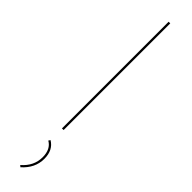

<svg xmlns="http://www.w3.org/2000/svg" viewBox="-342 -674 905 905"><g transform="rotate(45 110.5 -221.5)"><path d="M105 0V-711H116V0ZM96 268 88 261Q137 219 137 160Q137 107 100 86L106 77Q148 102 148 160Q148 222 96 268Z"/></g></svg>

Font: EauTest Hairline
Style: Regular
Weight: 250
Designer: Christian Thalmann (Catharsis Fonts)
Version: Version 0.001;PS 000.001;hotconv 1.0.88;makeotf.lib2.5.64775